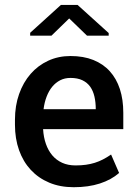

<svg xmlns="http://www.w3.org/2000/svg" viewBox="-20 -772 568 802"><path d="M434 -623H343.5L269 -695L195 -623H106V-635L234.5 -751.5H304L434 -634ZM288 10Q231 10 185.8 -9Q140.5 -28 108.5 -62.5Q76.5 -97 59.5 -145Q42.5 -193 42.5 -251V-272Q42.5 -330.5 59.8 -379.2Q77 -428 107.8 -463.2Q138.5 -498.5 181 -518.2Q223.5 -538 274.5 -538Q328.5 -538 369.8 -521.5Q411 -505 438.8 -474.2Q466.5 -443.5 480.8 -399.8Q495 -356 495 -301V-232.5H160Q162 -198.5 171.8 -170.8Q181.5 -143 198.5 -123Q215.5 -103 239.8 -92Q264 -81 295.5 -81Q319.5 -81 339 -83.8Q358.5 -86.5 376 -92Q393.5 -97.5 410 -106Q426.5 -114.5 444 -126.5L477.5 -49.5Q445 -21 397.2 -5.5Q349.5 10 288 10ZM380 -316Q380 -344.5 374.5 -368.5Q369 -392.5 356.8 -409.8Q344.5 -427 324.2 -436.8Q304 -446.5 274.5 -446.5Q250.5 -446.5 231.5 -436.8Q212.5 -427 198.2 -409.8Q184 -392.5 174.8 -368.5Q165.5 -344.5 162 -316Z"/></svg>

Font: Roberto Sans Medium
Style: Regular
Weight: 500
Designer: Google (font) & Cristiano Sobral (main changes)
Version: Version 1.000;October 12, 2021;FontCreator 14.0.0.2814 64-bi